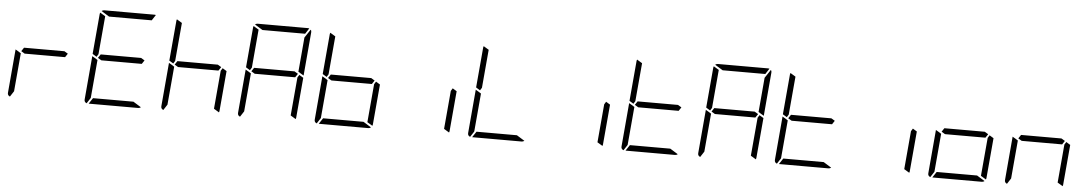

<svg xmlns="http://www.w3.org/2000/svg" viewBox="-44 -1518 11511 2035"><g transform="rotate(5 5712.0 -500.0)"><path d="M629 -469H405H199L161 -492L187 -531H411H617L655 -508ZM83 -2Q56 -13 59 -41L99 -500V-505L138 -482L150 -474L158 -469L140 -265L122 -62Z M997 -735 979 -531 961 -502 917 -529 955 -959Q955 -964 959 -972L1015 -938ZM1445 -469H1221H1015L977 -492L1003 -531H1227H1433L1471 -508ZM1056 -938 972 -990Q985 -1000 1000 -1000H1268H1536Q1545 -1000 1549 -998L1510 -938H1262ZM1392 -62 1476 -10Q1463 0 1448 0H1180H921L962 -62H1186ZM899 -2Q872 -13 875 -41L915 -500V-505L954 -482L966 -474L974 -469L956 -265L938 -62Z M1813 -735 1795 -531 1777 -502 1733 -529 1771 -959Q1771 -964 1775 -972L1831 -938ZM2303 -498 2347 -471 2309 -41Q2309 -36 2305 -28L2249 -62L2267 -265L2285 -469ZM2261 -469H2037H1831L1793 -492L1819 -531H2043H2249L2287 -508ZM1715 -2Q1688 -13 1691 -41L1731 -500V-505L1770 -482L1782 -474L1790 -469L1772 -265L1754 -62Z M2629 -735 2611 -531 2593 -502 2549 -529 2587 -959Q2587 -964 2591 -972L2647 -938ZM3119 -498 3163 -471 3125 -41Q3125 -36 3121 -28L3065 -62L3083 -265L3101 -469ZM3205 -959 3165 -500V-495L3131 -515L3121 -522L3106 -531L3124 -735L3138 -897L3197 -986Q3207 -975 3205 -959ZM3077 -469H2853H2647L2609 -492L2635 -531H2859H3065L3103 -508ZM2688 -938 2604 -990Q2617 -1000 2632 -1000H2900H3168Q3177 -1000 3181 -998L3142 -938H2894ZM2531 -2Q2504 -13 2507 -41L2547 -500V-505L2586 -482L2598 -474L2606 -469L2588 -265L2570 -62Z M3445 -735 3427 -531 3409 -502 3365 -529 3403 -959Q3403 -964 3407 -972L3463 -938ZM3935 -498 3979 -471 3941 -41Q3941 -36 3937 -28L3881 -62L3899 -265L3917 -469ZM3893 -469H3669H3463L3425 -492L3451 -531H3675H3881L3919 -508ZM3840 -62 3924 -10Q3911 0 3896 0H3628H3369L3410 -62H3634ZM3347 -2Q3320 -13 3323 -41L3363 -500V-505L3402 -482L3414 -474L3422 -469L3404 -265L3386 -62Z M4751 -498 4795 -471 4757 -41Q4757 -36 4753 -28L4697 -62L4715 -265L4733 -469Z M5077 -735 5059 -531 5041 -502 4997 -529 5035 -959Q5035 -964 5039 -972L5095 -938ZM5472 -62 5556 -10Q5543 0 5528 0H5260H5001L5042 -62H5266ZM4979 -2Q4952 -13 4955 -41L4995 -500V-505L5034 -482L5046 -474L5054 -469L5036 -265L5018 -62Z M6383 -498 6427 -471 6389 -41Q6389 -36 6385 -28L6329 -62L6347 -265L6365 -469Z M6709 -735 6691 -531 6673 -502 6629 -529 6667 -959Q6667 -964 6671 -972L6727 -938ZM7157 -469H6933H6727L6689 -492L6715 -531H6939H7145L7183 -508ZM7104 -62 7188 -10Q7175 0 7160 0H6892H6633L6674 -62H6898ZM6611 -2Q6584 -13 6587 -41L6627 -500V-505L6666 -482L6678 -474L6686 -469L6668 -265L6650 -62Z M7525 -735 7507 -531 7489 -502 7445 -529 7483 -959Q7483 -964 7487 -972L7543 -938ZM8015 -498 8059 -471 8021 -41Q8021 -36 8017 -28L7961 -62L7979 -265L7997 -469ZM8101 -959 8061 -500V-495L8027 -515L8017 -522L8002 -531L8020 -735L8034 -897L8093 -986Q8103 -975 8101 -959ZM7973 -469H7749H7543L7505 -492L7531 -531H7755H7961L7999 -508ZM7584 -938 7500 -990Q7513 -1000 7528 -1000H7796H8064Q8073 -1000 8077 -998L8038 -938H7790ZM7427 -2Q7400 -13 7403 -41L7443 -500V-505L7482 -482L7494 -474L7502 -469L7484 -265L7466 -62Z M8341 -735 8323 -531 8305 -502 8261 -529 8299 -959Q8299 -964 8303 -972L8359 -938ZM8789 -469H8565H8359L8321 -492L8347 -531H8571H8777L8815 -508ZM8736 -62 8820 -10Q8807 0 8792 0H8524H8265L8306 -62H8530ZM8243 -2Q8216 -13 8219 -41L8259 -500V-505L8298 -482L8310 -474L8318 -469L8300 -265L8282 -62Z M9647 -498 9691 -471 9653 -41Q9653 -36 9649 -28L9593 -62L9611 -265L9629 -469Z M10463 -498 10507 -471 10469 -41Q10469 -36 10465 -28L10409 -62L10427 -265L10445 -469ZM10421 -469H10197H9991L9953 -492L9979 -531H10203H10409L10447 -508ZM10368 -62 10452 -10Q10439 0 10424 0H10156H9897L9938 -62H10162ZM9875 -2Q9848 -13 9851 -41L9891 -500V-505L9930 -482L9942 -474L9950 -469L9932 -265L9914 -62Z M11279 -498 11323 -471 11285 -41Q11285 -36 11281 -28L11225 -62L11243 -265L11261 -469ZM11237 -469H11013H10807L10769 -492L10795 -531H11019H11225L11263 -508ZM10691 -2Q10664 -13 10667 -41L10707 -500V-505L10746 -482L10758 -474L10766 -469L10748 -265L10730 -62Z"/></g></svg>

Font: DSEG7 Modern
Style: Light Italic
Weight: 300
Italic angle: -5°
Designer: Keshikan(Twitter:@keshinomi_88pro)
Version: Version 0.46